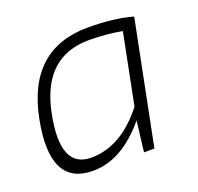

<svg xmlns="http://www.w3.org/2000/svg" viewBox="-97 -617 744 721"><g transform="rotate(-20 275.0 -256.5)"><path d="M442.4 -455.1Q378.9 -466.8 310.5 -466.8Q127.4 -466.8 85.4 -255.4Q43.9 -48.8 169.4 -48.8Q288.6 -48.8 386.2 -172.9ZM402.8 0H361.3L376 -122.1Q274.4 0 159.2 0Q-15.6 0 35.2 -254.4Q86.9 -512.7 323.7 -512.7Q427.7 -512.7 501 -491.7Z"/></g></svg>

Font: Sansation Light
Style: Light Italic
Weight: 300
Designer: Bernd Montag
Version: Version 1.301